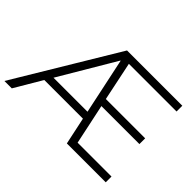

<svg xmlns="http://www.w3.org/2000/svg" viewBox="-141 -978 1250 1250"><g transform="rotate(45 484.5 -352.5)"><path d="M-7 0 417 -705H926V-652H487L543 -384H905V-331H555L614 -53H926V0H568L528 -188H172L61 0ZM433 -628 204 -241H517L435 -628Z"/></g></svg>

Font: Nunito Sans Light
Style: Regular
Weight: 300
Designer: Vernon Adams
Foundry: Vernon Adams
Version: Version 3.101; ttfautohint (v1.8.4.7-5d5b);gftools[0.9.27]